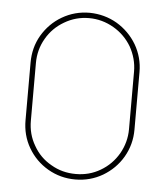

<svg xmlns="http://www.w3.org/2000/svg" viewBox="-44 -574 526 613"><g transform="rotate(5 219.0 -267.0)"><path d="M219.2 -534.2C187.5 -534.2 158.2 -526.4 131.3 -510.7C104.5 -495.1 83.5 -473.6 67.9 -447.3C52.2 -420.4 44.9 -391.1 44.9 -359.4V-174.8C44.9 -143.1 52.2 -113.8 67.9 -86.9C83.5 -60.1 104.5 -39.1 131.3 -23.4C158.2 -7.8 187.5 0 219.2 0H219.7C251 0 280.3 -7.8 307.1 -23.4C333.5 -39.1 355 -60.1 370.6 -86.9C386.2 -113.8 394 -143.1 394 -174.8V-359.4C394 -390.6 386.2 -419.9 370.6 -446.8C355 -473.1 333.5 -494.6 307.1 -510.3C280.3 -525.9 251 -533.7 219.7 -534.2ZM218.8 -517.1C247.1 -517.1 273.4 -509.8 297.9 -495.6C322.3 -481.4 341.3 -462.4 355.5 -438.5C369.1 -414.1 376.5 -387.7 376.5 -359.4V-174.8C376.5 -146.5 369.1 -120.1 355.5 -96.2C341.3 -71.8 322.3 -52.7 298.3 -38.6C274.4 -24.4 248 -17.6 219.7 -17.6H219.2C190.4 -17.6 164.1 -24.4 140.1 -38.6C115.7 -52.2 96.7 -71.3 83 -95.7C68.8 -119.6 62 -146 62 -174.8V-359.4C62 -387.7 68.8 -414.1 83 -438.5C96.7 -462.4 115.7 -481.4 140.1 -495.6C164.1 -509.8 190.4 -517.1 218.8 -517.1Z"/></g></svg>

Font: Mill
Style: Thin
Weight: 100
Version: Version 001.000